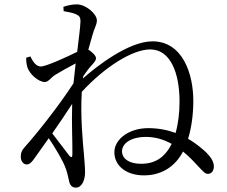

<svg xmlns="http://www.w3.org/2000/svg" viewBox="-20 -808 1040 878"><path d="M233 -466C257 -481 292 -500 326 -518L316 -427C247 -320 138 -185 98 -141C79 -121 75 -109 75 -91C75 -71 87 -56 102 -56C117 -56 127 -69 139 -86L203 -176C233 -132 267 -73 277 -47C286 -25 290 -8 295 16C299 39 309 50 327 50C355 50 369 14 369 -20C369 -42 366 -74 364 -100C359 -155 347 -275 354 -388C458 -501 585 -582 667 -582C761 -582 801 -471 801 -344C801 -293 795 -242 783 -200C748 -213 706 -222 658 -222C568 -222 503 -170 503 -112C503 -48 560 -6 638 -6C725 -6 784 -52 817 -115C848 -90 871 -64 886 -48C908 -25 918 -12 931 -13C948 -13 958 -28 958 -47C958 -69 944 -90 922 -112C905 -127 878 -152 840 -173C856 -225 864 -286 864 -347C864 -471 815 -619 677 -619C569 -619 423 -506 359 -449L361 -460C373 -477 384 -493 396 -506C409 -521 419 -530 419 -542C419 -553 401 -571 384 -581L402 -645C413 -685 423 -694 423 -715C423 -744 373 -788 331 -788C309 -788 289 -783 270 -777L271 -757C294 -753 313 -749 325 -744C342 -736 348 -732 348 -709C347 -681 340 -632 333 -571C289 -549 191 -504 167 -504C148 -504 133 -520 119 -550L100 -544C99 -530 101 -516 105 -501C115 -469 156 -433 185 -433C202 -433 212 -453 233 -466ZM765 -150C734 -89 691 -59 625 -59C568 -59 538 -84 538 -116C538 -154 582 -182 647 -182C692 -182 731 -169 765 -150ZM310 -333C307 -243 312 -151 311 -103C311 -87 306 -86 297 -96L219 -198C251 -244 283 -291 310 -333Z"/></svg>

Font: Source Han Serif KR
Style: Regular
Weight: 400
Designer: Ryoko NISHIZUKA 西塚涼子 (kana & ideographs); Frank Grießhammer (Latin, Greek & Cyrillic); Wenlong ZHANG 张文龙 (bopomofo); San
Foundry: Adobe
Version: Version 2.001;hotconv 1.1.0;makeotfexe 2.6.0